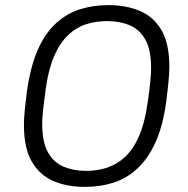

<svg xmlns="http://www.w3.org/2000/svg" viewBox="-20 -716 731 746"><path d="M306 10Q242 10 189 -12Q136 -34 104.5 -86.5Q73 -139 73 -230Q73 -253 76 -285Q79 -317 85 -364Q99 -460 127.5 -524Q156 -588 198 -626Q240 -664 291 -680Q342 -696 399 -696H405Q469 -696 522.5 -674Q576 -652 607 -599.5Q638 -547 638 -456Q638 -434 635 -402Q632 -370 626 -322Q613 -226 584 -162.5Q555 -99 513 -60.5Q471 -22 420 -6Q369 10 312 10ZM315 -52Q358 -52 396 -64.5Q434 -77 465.5 -106Q497 -135 519.5 -185.5Q542 -236 553 -313Q558 -345 560.5 -367.5Q563 -390 564.5 -405.5Q566 -421 566.5 -432Q567 -443 567 -452Q567 -523 544.5 -562.5Q522 -602 483.5 -618Q445 -634 396 -634Q353 -634 315 -622Q277 -610 245.5 -580.5Q214 -551 191.5 -500.5Q169 -450 158 -373Q154 -341 151 -318.5Q148 -296 146.5 -280.5Q145 -265 144.5 -254Q144 -243 144 -234Q144 -164 166.5 -124Q189 -84 228 -68Q267 -52 315 -52Z"/></svg>

Font: Chivo ExtraLight
Style: Italic
Weight: 250
Italic angle: -8.05°
Designer: Hector Gatti
Foundry: Omnibus-Type
Version: Version 2.002